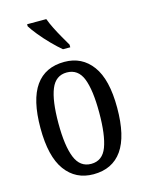

<svg xmlns="http://www.w3.org/2000/svg" viewBox="-117 -837 698 919"><g transform="rotate(-15 232.0 -378.0)"><path d="M231 10Q143 10 92.5 -59Q42 -128 42 -269Q42 -409 90.5 -477.5Q139 -546 234 -546Q321 -546 371.5 -477.5Q422 -409 422 -269Q422 -128 373.5 -59Q325 10 231 10ZM233 -41Q289 -41 311 -99Q333 -157 333 -269Q333 -381 310.5 -437.5Q288 -494 232 -494Q177 -494 154 -437.5Q131 -381 131 -269Q131 -157 154.5 -99Q178 -41 233 -41ZM244 -606Q222 -624 194 -652.5Q166 -681 142.5 -710Q119 -739 109 -756V-766H204Q212 -744 225.5 -717Q239 -690 254 -664Q269 -638 280 -619V-606Z"/></g></svg>

Font: Noto Serif ExtraCondensed
Style: Regular
Weight: 400
Width: 2
Designer: Monotype Design Team
Foundry: Monotype Imaging Inc.
Version: Version 2.015